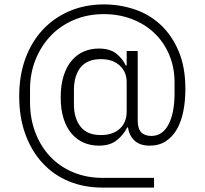

<svg xmlns="http://www.w3.org/2000/svg" viewBox="-20 -729 927 870"><path d="M678 121H444Q361 121 292 92.5Q223 64 173 10Q123 -44 95 -120.5Q67 -197 67 -293Q67 -387 95 -463.5Q123 -540 174 -594.5Q225 -649 295.5 -679Q366 -709 451 -709Q523 -709 590 -686.5Q657 -664 708 -616.5Q759 -569 789.5 -497Q820 -425 820 -326Q820 -273 811 -226.5Q802 -180 782.5 -145Q763 -110 732 -89.5Q701 -69 658 -69Q614 -69 589.5 -92Q565 -115 560 -152H557Q539 -117 508.5 -93Q478 -69 428 -69Q391 -69 359.5 -82.5Q328 -96 304.5 -123.5Q281 -151 268 -192Q255 -233 255 -288Q255 -343 268 -384.5Q281 -426 304.5 -454Q328 -482 359.5 -495.5Q391 -509 428 -509Q478 -509 507 -486Q536 -463 550 -432H554V-498H604V-183Q604 -146 620 -129.5Q636 -113 666 -113Q716 -113 743.5 -165Q771 -217 771 -308V-354Q771 -424 746.5 -481.5Q722 -539 678.5 -580Q635 -621 576.5 -643Q518 -665 450 -665Q377 -665 315.5 -639Q254 -613 210 -567Q166 -521 141 -458.5Q116 -396 116 -323V-267Q116 -191 140.5 -127.5Q165 -64 208.5 -18.5Q252 27 312.5 52Q373 77 445 77H678ZM437 -117Q491 -117 522.5 -145.5Q554 -174 554 -224V-357Q554 -403 522.5 -432Q491 -461 437 -461Q375 -461 345 -423.5Q315 -386 315 -320V-256Q315 -193 345 -155Q375 -117 437 -117Z"/></svg>

Font: IBM Plex Sans Thai Light
Style: Regular
Weight: 300
Designer: Mike Abbink, Paul van der Laan, Pieter van Rosmalen, Ben Mitchell, Mark Frömberg
Foundry: Bold Monday
Version: Version 1.2